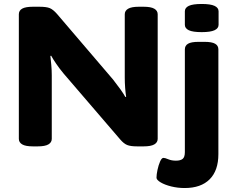

<svg xmlns="http://www.w3.org/2000/svg" viewBox="-20 -736 1180 968"><path d="M146 2Q109 2 92 -8Q75 -18 75 -36V-664Q75 -683 92 -692.5Q109 -702 146 -702H178Q214 -702 231 -695Q248 -688 268 -665L550 -335Q569 -311 586.5 -286.5Q604 -262 612 -247L616 -248Q613 -266 611 -292.5Q609 -319 609 -345V-664Q609 -682 626 -692Q643 -702 680 -702H704Q741 -702 758 -692Q775 -682 775 -664V-36Q775 -18 758 -8Q741 2 704 2H672Q638 2 621 -5Q604 -12 586 -33L300 -366Q280 -390 263 -415Q246 -440 238 -455L234 -454Q236 -436 238.5 -409.5Q241 -383 241 -357V-36Q241 -18 224 -8Q207 2 170 2ZM911 212Q876 212 843.5 204Q811 196 790 183.5Q769 171 769 160Q769 144 774 120.5Q779 97 787 78.5Q795 60 804 60Q812 60 828.5 67Q845 74 867 74Q890 74 901 65Q912 56 912 31V-487Q912 -506 928 -515.5Q944 -525 981 -525H1012Q1048 -525 1064.5 -515.5Q1081 -506 1081 -487V41Q1081 124 1037 168Q993 212 911 212ZM997 -574Q952 -574 932 -583.5Q912 -593 912 -611V-679Q912 -697 932 -706.5Q952 -716 997 -716Q1041 -716 1061.5 -706.5Q1082 -697 1082 -679V-611Q1082 -593 1061.5 -583.5Q1041 -574 997 -574Z"/></svg>

Font: Asap Expanded ExtraBold
Style: Regular
Weight: 800
Width: 7
Designer: Pablo Cosgaya
Foundry: Omnibus-Type
Version: Version 3.001; ttfautohint (v1.8.4.7-5d5b)